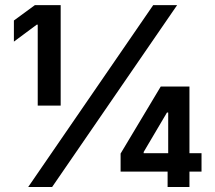

<svg xmlns="http://www.w3.org/2000/svg" viewBox="-20 -748 861 768"><path d="M222.7 -727.5V-325.7H130.9V-649.4H127L35.6 -581.5V-666L119.6 -727.5ZM92.8 0 592.8 -727.5H688.5L188.5 0ZM462.4 -61.5V-133.8L623 -401.9H686V-297.9H647.9L554.7 -140.1V-135.3H786.1V-61.5ZM650.4 0V-83L652.8 -115.2V-401.9H737.8V0Z"/></svg>

Font: Inter 17pt SemiBold
Style: Regular
Weight: 600
Version: Version 4.001;git-66647c0bb